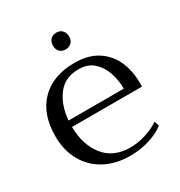

<svg xmlns="http://www.w3.org/2000/svg" viewBox="-163 -790 860 915"><g transform="rotate(-30 267.0 -332.5)"><path d="M233 -628Q233 -649 245 -662Q257 -675 278 -675Q298 -675 310 -662Q322 -649 322 -628Q322 -608 309.5 -595.5Q297 -583 278 -583Q257 -583 245 -595.5Q233 -608 233 -628ZM503 -248H118Q119 -150 168.5 -87Q218 -24 312 -24Q352 -24 395.5 -37.5Q439 -51 471 -73L480 -47Q451 -23 400.5 -6.5Q350 10 290 10Q211 10 151.5 -22.5Q92 -55 59.5 -113.5Q27 -172 27 -248Q27 -371 94.5 -439Q162 -507 280 -507Q355 -507 405 -475Q455 -443 479 -389.5Q503 -336 503 -271ZM423 -283Q423 -328 409 -371Q395 -414 363.5 -442.5Q332 -471 282 -471Q207 -471 166.5 -418Q126 -365 119 -283Z"/></g></svg>

Font: Trirong
Style: Regular
Weight: 400
Version: Version 1.000